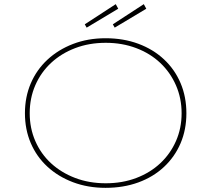

<svg xmlns="http://www.w3.org/2000/svg" viewBox="-20 -894 1017 924"><path d="M488 10Q403 10 331.5 -17Q260 -44 208 -92Q156 -140 128 -205.5Q100 -271 100 -349Q100 -427 128 -492.5Q156 -558 208 -606.5Q260 -655 331.5 -682.5Q403 -710 488 -710Q574 -710 645.5 -683.5Q717 -657 769 -608.5Q821 -560 849 -494Q877 -428 877 -349Q877 -270 849 -204.5Q821 -139 769 -90.5Q717 -42 645.5 -16Q574 10 488 10ZM489 -12Q569 -12 636 -37.5Q703 -63 751.5 -108.5Q800 -154 827 -215.5Q854 -277 854 -349Q854 -421 827 -483Q800 -545 751.5 -591Q703 -637 635.5 -662.5Q568 -688 489 -688Q409 -688 342 -662.5Q275 -637 226 -591.5Q177 -546 150 -484Q123 -422 123 -349Q123 -277 150 -215Q177 -153 226 -108Q275 -63 342 -37.5Q409 -12 489 -12ZM397 -761 388 -777 537 -874 549 -852ZM532 -761 523 -777 672 -874 684 -852Z"/></svg>

Font: Lexend Giga Thin
Style: Regular
Weight: 250
Version: Version 1.007